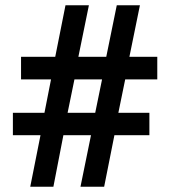

<svg xmlns="http://www.w3.org/2000/svg" viewBox="-20 -710 647 730"><path d="M95 0H183L221 -196H326L286 0H376L415 -196H548V-281H430L456 -408H578V-494H472L512 -690H424L384 -494H278L318 -690H229L190 -494H60V-408H174L149 -281H29V-196H134ZM237 -281 263 -408H368L342 -281Z"/></svg>

Font: Noto Sans Kannada SemiCondensed SemiBold
Style: Regular
Weight: 600
Width: 4
Designer: Jelle Bosma - Monotype Design Team
Foundry: Monotype Imaging Inc.
Version: Version 2.005